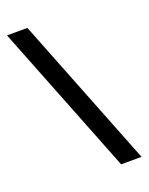

<svg xmlns="http://www.w3.org/2000/svg" viewBox="-134 -770 649 839"><g transform="rotate(-20 190.5 -350.0)"><path d="M376 0H281L5 -700H100Z"/></g></svg>

Font: Adderley Bold
Style: Regular
Weight: 700
Designer: gorohovskiy
Version: Version 1.003 November 13, 2017